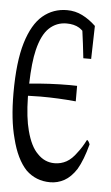

<svg xmlns="http://www.w3.org/2000/svg" viewBox="-50 -572 387 669"><g transform="rotate(5 143.0 -237.5)"><path d="M66.4 30.3Q31.7 -6.3 14.2 -77.1Q-3.4 -141.6 -3.4 -235.4Q-3.4 -344.7 16.8 -411.6Q37.1 -478.5 73.2 -508.8Q109.4 -539.1 157.7 -539.1Q186.5 -539.1 211.4 -526.6Q236.3 -514.2 258.8 -492.7Q257.3 -439.9 255.9 -377H228.5Q222.7 -430.2 216.8 -472.2Q210 -478.5 204.6 -481.9Q186.5 -492.7 160.2 -492.7Q125 -492.7 99.6 -469Q74.2 -445.3 61 -391.1Q50.3 -347.2 48.3 -272.5Q119.1 -279.8 189.5 -279.8Q189.5 -279.8 215.3 -279.3Q215.3 -257.3 215.3 -225.1Q153.8 -231 91.8 -231Q91.8 -231 47.9 -230V-225.1Q49.3 -153.3 61.5 -108.4Q75.7 -54.2 100.6 -30.3Q125.5 -3.9 160.2 -3.9Q182.6 -3.9 201.7 -14.4Q220.7 -24.9 237.8 -49.3Q252.4 -67.4 266.1 -94.7Q271.5 -92.8 276.4 -80.1Q261.7 -24.4 242.2 8.8Q223.1 38.1 200 50.8Q176.8 63.5 150.9 63.5Q101.1 63.5 66.4 30.3Z"/></g></svg>

Font: Scarab Serif
Style: Condensed-Light
Weight: 300
Designer: John Roberts
Foundry: Scarab
Version: 1.0